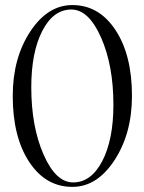

<svg xmlns="http://www.w3.org/2000/svg" viewBox="-20 -730 570 758"><path d="M261.7 -692.4Q190.4 -692.4 147 -607.9Q103.5 -523.4 103.5 -385.7Q103.5 -230.5 151.9 -120.1Q200.2 -9.8 268.6 -9.8Q339.8 -9.8 383.8 -94.2Q427.7 -178.7 427.7 -316.4Q427.7 -471.7 378.9 -582Q330.1 -692.4 261.7 -692.4ZM265.6 -710Q371.1 -710 436 -611.3Q501 -512.7 501 -351.6Q501 -203.1 432.1 -97.7Q363.3 7.8 265.6 7.8Q160.2 7.8 95.2 -90.8Q30.3 -189.5 30.3 -351.6Q30.3 -500 99.1 -605Q168 -710 265.6 -710Z"/></svg>

Font: FoglihtenNo07
Style: Regular
Weight: 500
Designer: gluk (gluksza@wp.pl)
Foundry: gluk (gluksza@wp.pl)
Version: Version 0.871